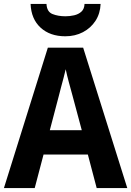

<svg xmlns="http://www.w3.org/2000/svg" viewBox="-20 -959 669 979"><path d="M473 0 428 -171H202L157 0H0L224 -716H404L629 0ZM349 -474Q341 -503 331 -540Q321 -577 315 -606Q311 -588 304 -561.5Q297 -535 290.5 -511Q284 -487 281 -474L234 -295H397ZM493 -939Q491 -890 467 -853Q443 -816 403 -795Q363 -774 313 -774Q235 -774 187 -818Q139 -862 136 -939H217Q219 -899 247.5 -887.5Q276 -876 314 -876Q336 -876 358 -881Q380 -886 395 -899.5Q410 -913 411 -939Z"/></svg>

Font: Noto Sans Gujarati UI SemiCondensed
Style: Bold
Weight: 700
Width: 4
Designer: Jelle Bosma - Monotype Design Team, Universal Thirst
Foundry: Monotype Imaging Inc.
Version: Version 2.106; ttfautohint (v1.8.4.7-5d5b)